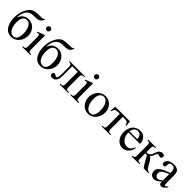

<svg xmlns="http://www.w3.org/2000/svg" viewBox="370 -2156 3649 3649"><g transform="rotate(45 2194.0 -332.0)"><path d="M382.8 -196.3Q382.8 -246.1 373 -288.3Q363.3 -330.6 345.7 -361.6Q328.1 -392.6 303.2 -409.9Q278.3 -427.2 248 -427.2Q225.6 -427.2 205.1 -418.7Q184.6 -410.2 168.9 -390.4Q153.3 -370.6 144 -337.6Q134.8 -304.7 134.8 -256.3Q134.8 -201.2 145.5 -157.5Q156.2 -113.8 175.3 -83.5Q194.3 -53.2 221.2 -37.1Q248 -21 280.3 -21Q299.3 -21 317.6 -29.8Q335.9 -38.6 350.6 -58.8Q365.2 -79.1 374 -112.8Q382.8 -146.5 382.8 -196.3ZM481.9 -677.7Q478 -664.6 472.2 -650.9Q466.3 -637.2 457.3 -624.5Q448.2 -611.8 435.1 -601.1Q421.9 -590.3 403.3 -584Q394.5 -581.1 379.9 -578.9Q365.2 -576.7 350.3 -575.2Q335.4 -573.7 322.3 -573.2Q309.1 -572.8 303.2 -572.8Q292.5 -572.8 279.8 -572.3Q267.1 -571.8 253.9 -570.6Q240.7 -569.3 228 -567.1Q215.3 -564.9 204.1 -562Q170.4 -552.2 146.2 -527.6Q122.1 -502.9 106.4 -469.5Q90.8 -436 83 -397.2Q75.2 -358.4 73.2 -320.3Q103 -391.6 149.4 -425.8Q195.8 -460 264.6 -460Q313 -460 351.8 -441.2Q390.6 -422.4 418.2 -390.4Q445.8 -358.4 460.7 -316.7Q475.6 -274.9 475.6 -229Q475.6 -200.2 469 -170.9Q462.4 -141.6 449.7 -114.5Q437 -87.4 418.2 -64Q399.4 -40.5 375.5 -22.9Q351.6 -5.4 322.5 4.6Q293.5 14.6 259.8 14.6Q211.9 14.6 178 1Q144 -12.7 118.7 -40.5Q102.5 -57.6 87.9 -82.8Q73.2 -107.9 62.3 -138.7Q51.3 -169.4 44.9 -205.3Q38.6 -241.2 38.6 -280.3Q38.6 -335.4 47.1 -383.1Q55.7 -430.7 70.3 -470.2Q85 -509.8 104 -541Q123 -572.3 144 -594.7Q157.7 -609.4 174.8 -620.4Q191.9 -631.3 213.6 -638.7Q235.4 -646 262 -649.4Q288.6 -652.8 322.3 -652.8Q324.2 -652.8 332.3 -653.1Q340.3 -653.3 351.8 -653.6Q363.3 -653.8 376.5 -654.3Q389.6 -654.8 401.6 -655.3Q413.6 -655.8 422.9 -656.5Q432.1 -657.2 436 -658.2Q445.8 -661.1 453.4 -667.2Q460.9 -673.3 463.9 -677.7Z M705.1 -599.6Q705.1 -578.6 691.2 -564Q677.2 -549.3 655.8 -549.3Q634.3 -549.3 620.1 -563.5Q606 -577.6 606 -599.6Q606 -610.4 609.9 -619.4Q613.8 -628.4 620.6 -634.8Q627.4 -641.1 636.5 -644.8Q645.5 -648.4 655.8 -648.4Q666 -648.4 675 -644.5Q684.1 -640.6 690.7 -634Q697.3 -627.4 701.2 -618.7Q705.1 -609.9 705.1 -599.6ZM546.4 0V-18.6Q567.4 -18.6 580.8 -21.5Q594.2 -24.4 601.8 -32.5Q609.4 -40.5 612.1 -54.9Q614.7 -69.3 614.7 -91.8V-331.1Q614.7 -363.3 607.7 -379.9Q600.6 -396.5 581.1 -396.5Q574.2 -396.5 565.9 -394.5Q557.6 -392.6 546.4 -388.7L540 -406.2L675.3 -460H696.3V-91.8Q696.3 -69.3 699.2 -54.9Q702.1 -40.5 709.7 -32.5Q717.3 -24.4 730.7 -21.5Q744.1 -18.6 765.1 -18.6V0Z M1169.9 -196.3Q1169.9 -246.1 1160.2 -288.3Q1150.4 -330.6 1132.8 -361.6Q1115.2 -392.6 1090.3 -409.9Q1065.4 -427.2 1035.2 -427.2Q1012.7 -427.2 992.2 -418.7Q971.7 -410.2 956.1 -390.4Q940.4 -370.6 931.2 -337.6Q921.9 -304.7 921.9 -256.3Q921.9 -201.2 932.6 -157.5Q943.4 -113.8 962.4 -83.5Q981.4 -53.2 1008.3 -37.1Q1035.2 -21 1067.4 -21Q1086.4 -21 1104.7 -29.8Q1123 -38.6 1137.7 -58.8Q1152.3 -79.1 1161.1 -112.8Q1169.9 -146.5 1169.9 -196.3ZM1269 -677.7Q1265.1 -664.6 1259.3 -650.9Q1253.4 -637.2 1244.4 -624.5Q1235.4 -611.8 1222.2 -601.1Q1209 -590.3 1190.4 -584Q1181.6 -581.1 1167 -578.9Q1152.3 -576.7 1137.5 -575.2Q1122.6 -573.7 1109.4 -573.2Q1096.2 -572.8 1090.3 -572.8Q1079.6 -572.8 1066.9 -572.3Q1054.2 -571.8 1041 -570.6Q1027.8 -569.3 1015.1 -567.1Q1002.4 -564.9 991.2 -562Q957.5 -552.2 933.3 -527.6Q909.2 -502.9 893.6 -469.5Q877.9 -436 870.1 -397.2Q862.3 -358.4 860.4 -320.3Q890.1 -391.6 936.5 -425.8Q982.9 -460 1051.8 -460Q1100.1 -460 1138.9 -441.2Q1177.7 -422.4 1205.3 -390.4Q1232.9 -358.4 1247.8 -316.7Q1262.7 -274.9 1262.7 -229Q1262.7 -200.2 1256.1 -170.9Q1249.5 -141.6 1236.8 -114.5Q1224.1 -87.4 1205.3 -64Q1186.5 -40.5 1162.6 -22.9Q1138.7 -5.4 1109.6 4.6Q1080.6 14.6 1046.9 14.6Q999 14.6 965.1 1Q931.2 -12.7 905.8 -40.5Q889.6 -57.6 875 -82.8Q860.4 -107.9 849.4 -138.7Q838.4 -169.4 832 -205.3Q825.7 -241.2 825.7 -280.3Q825.7 -335.4 834.2 -383.1Q842.8 -430.7 857.4 -470.2Q872.1 -509.8 891.1 -541Q910.2 -572.3 931.2 -594.7Q944.8 -609.4 961.9 -620.4Q979 -631.3 1000.7 -638.7Q1022.5 -646 1049.1 -649.4Q1075.7 -652.8 1109.4 -652.8Q1111.3 -652.8 1119.4 -653.1Q1127.4 -653.3 1138.9 -653.6Q1150.4 -653.8 1163.6 -654.3Q1176.8 -654.8 1188.7 -655.3Q1200.7 -655.8 1210 -656.5Q1219.2 -657.2 1223.1 -658.2Q1232.9 -661.1 1240.5 -667.2Q1248 -673.3 1251 -677.7Z M1549.3 0V-18.6Q1571.8 -18.6 1586.7 -20Q1601.6 -21.5 1609.9 -28.1Q1618.2 -34.7 1621.6 -47.9Q1625 -61 1625 -84.5V-412.1H1476.1V-168.5Q1476.1 -139.6 1472.4 -107.4Q1468.8 -75.2 1457 -48.1Q1445.3 -21 1423.3 -3.2Q1401.4 14.6 1364.7 14.6Q1337.4 14.6 1319.6 3.2Q1301.8 -8.3 1301.8 -35.6Q1301.8 -57.6 1312.3 -68.4Q1322.8 -79.1 1339.8 -79.1Q1352.1 -79.1 1359.9 -74.7Q1367.7 -70.3 1373.8 -65.2Q1379.9 -60.1 1385.5 -55.7Q1391.1 -51.3 1398.9 -51.3Q1410.6 -51.3 1418.5 -60.3Q1426.3 -69.3 1430.9 -85.2Q1435.5 -101.1 1437.7 -122.6Q1439.9 -144 1439.9 -168.5V-358.9Q1439.9 -376.5 1436.8 -389.6Q1433.6 -402.8 1425.8 -411.6Q1418 -420.4 1405.3 -424.8Q1392.6 -429.2 1373 -429.2V-447.3H1782.7V-429.2H1762.7Q1745.6 -429.2 1734.6 -423.8Q1723.6 -418.5 1717.5 -409.7Q1711.4 -400.9 1709 -389.9Q1706.5 -378.9 1706.5 -367.7V-84.5Q1706.5 -60.5 1709.7 -47.4Q1712.9 -34.2 1721.4 -27.8Q1730 -21.5 1744.9 -20Q1759.8 -18.6 1782.7 -18.6V0Z M1993.7 -599.6Q1993.7 -578.6 1979.7 -564Q1965.8 -549.3 1944.3 -549.3Q1922.9 -549.3 1908.7 -563.5Q1894.5 -577.6 1894.5 -599.6Q1894.5 -610.4 1898.4 -619.4Q1902.3 -628.4 1909.2 -634.8Q1916 -641.1 1925 -644.8Q1934.1 -648.4 1944.3 -648.4Q1954.6 -648.4 1963.6 -644.5Q1972.7 -640.6 1979.2 -634Q1985.8 -627.4 1989.7 -618.7Q1993.7 -609.9 1993.7 -599.6ZM1835 0V-18.6Q1856 -18.6 1869.4 -21.5Q1882.8 -24.4 1890.4 -32.5Q1897.9 -40.5 1900.6 -54.9Q1903.3 -69.3 1903.3 -91.8V-331.1Q1903.3 -363.3 1896.2 -379.9Q1889.2 -396.5 1869.6 -396.5Q1862.8 -396.5 1854.5 -394.5Q1846.2 -392.6 1835 -388.7L1828.6 -406.2L1963.9 -460H1984.9V-91.8Q1984.9 -69.3 1987.8 -54.9Q1990.7 -40.5 1998.3 -32.5Q2005.9 -24.4 2019.3 -21.5Q2032.7 -18.6 2053.7 -18.6V0Z M2450.2 -194.3Q2450.2 -244.1 2440.4 -287.1Q2430.7 -330.1 2412.6 -361.6Q2394.5 -393.1 2368.7 -411.1Q2342.8 -429.2 2310.5 -429.2Q2291.5 -429.2 2271.7 -420.9Q2252 -412.6 2235.8 -393.1Q2219.7 -373.5 2209.7 -341.1Q2199.7 -308.6 2199.7 -259.8Q2199.7 -211.9 2209.7 -168.5Q2219.7 -125 2238.3 -92.3Q2256.8 -59.6 2283 -40.3Q2309.1 -21 2341.3 -21Q2365.2 -21 2385.5 -30Q2405.8 -39.1 2419.9 -59.6Q2434.1 -80.1 2442.1 -113.3Q2450.2 -146.5 2450.2 -194.3ZM2541.5 -231.9Q2541.5 -188.5 2527.6 -144.8Q2513.7 -101.1 2486.1 -65.4Q2458.5 -29.8 2417.2 -7.6Q2376 14.6 2320.8 14.6Q2273.9 14.6 2235.1 -4.4Q2196.3 -23.4 2168.2 -55.7Q2140.1 -87.9 2124.8 -130.4Q2109.4 -172.9 2109.4 -219.2Q2109.4 -264.6 2124.3 -307.9Q2139.2 -351.1 2167.2 -384.8Q2195.3 -418.5 2235.4 -439.2Q2275.4 -460 2325.7 -460Q2374 -460 2413.6 -442.4Q2453.1 -424.8 2481.7 -394Q2510.3 -363.3 2525.9 -321.5Q2541.5 -279.8 2541.5 -231.9Z M2982.9 -335Q2979.5 -358.9 2971.7 -374Q2963.9 -389.2 2951.7 -397.7Q2939.5 -406.2 2922.6 -409.2Q2905.8 -412.1 2883.8 -412.1H2835.9V-83.5Q2835.9 -66.9 2837.9 -54.7Q2839.8 -42.5 2845.9 -34.4Q2852.1 -26.4 2863 -22.5Q2874 -18.6 2892.1 -18.6H2911.1V0H2679.2V-18.6H2698.2Q2716.3 -18.6 2727.3 -22.5Q2738.3 -26.4 2744.4 -34.4Q2750.5 -42.5 2752.4 -54.7Q2754.4 -66.9 2754.4 -83.5V-412.1H2706.1Q2684.6 -412.1 2667.7 -409.2Q2650.9 -406.2 2638.7 -397.7Q2626.5 -389.2 2618.7 -374Q2610.8 -358.9 2607.4 -335H2587.9L2597.2 -447.3H2993.2L3002.4 -335Z M3328.1 -306.6Q3328.1 -343.8 3317.4 -366.9Q3306.6 -390.1 3291.5 -403.3Q3276.4 -416.5 3259.8 -421.4Q3243.2 -426.3 3231 -426.3Q3211.4 -426.3 3192.6 -418.5Q3173.8 -410.6 3158.7 -395.5Q3143.6 -380.4 3133.3 -357.9Q3123 -335.4 3120.1 -306.6ZM3430.2 -163.6Q3424.8 -130.9 3409.9 -98.9Q3395 -66.9 3371.6 -41.7Q3348.1 -16.6 3316.4 -1Q3284.7 14.6 3246.1 14.6Q3206.5 14.6 3170.9 -1.7Q3135.3 -18.1 3108.6 -48.6Q3082 -79.1 3066.4 -122.1Q3050.8 -165 3050.8 -218.8Q3050.8 -275.4 3066.2 -320.3Q3081.5 -365.2 3109.1 -396.5Q3136.7 -427.7 3174.8 -444.3Q3212.9 -460.9 3258.3 -460.9Q3295.4 -460.9 3326.9 -448.5Q3358.4 -436 3381.3 -412.6Q3404.3 -389.2 3417.2 -355.5Q3430.2 -321.8 3430.2 -279.3H3120.1Q3120.1 -229.5 3133.3 -189.9Q3146.5 -150.4 3168.9 -123Q3191.4 -95.7 3220.9 -81.3Q3250.5 -66.9 3283.2 -66.4Q3305.2 -65.9 3324 -71Q3342.8 -76.2 3358.9 -88.6Q3375 -101.1 3388.9 -121.8Q3402.8 -142.6 3414.6 -173.3Z M3806.2 0Q3772 -49.8 3750 -86.2Q3728 -122.6 3714.4 -147.7Q3700.7 -172.9 3692.6 -188.2Q3684.6 -203.6 3678.2 -211.9Q3671.9 -220.2 3664.8 -223.1Q3657.7 -226.1 3645.5 -226.1Q3643.1 -226.1 3639.9 -225.8Q3636.7 -225.6 3634.3 -225.6Q3631.3 -225.1 3627.9 -225.1V-84.5Q3627.9 -62 3630.9 -49.1Q3633.8 -36.1 3641.1 -29.3Q3648.4 -22.5 3661.1 -20.5Q3673.8 -18.6 3693.8 -18.6V0H3481V-18.6Q3501 -18.6 3513.7 -21.5Q3526.4 -24.4 3533.7 -31.7Q3541 -39.1 3543.7 -51.8Q3546.4 -64.5 3546.4 -84.5V-362.8Q3546.4 -382.8 3543.7 -395.8Q3541 -408.7 3533.7 -416Q3526.4 -423.3 3513.7 -426.3Q3501 -429.2 3481 -429.2V-447.3H3693.8V-429.2Q3673.8 -429.2 3661.1 -427.2Q3648.4 -425.3 3641.1 -418.5Q3633.8 -411.6 3630.9 -398.4Q3627.9 -385.3 3627.9 -362.8V-254.4Q3630.9 -253.9 3633.8 -253.9Q3636.2 -253.4 3638.7 -253.4H3643.6Q3662.6 -253.4 3678.7 -259.5Q3694.8 -265.6 3710.4 -280.3Q3725.6 -293.9 3734.6 -315.2Q3743.7 -336.4 3751.5 -358.6Q3759.3 -380.9 3768.3 -401.4Q3777.3 -421.9 3792 -434.1Q3806.6 -446.3 3822.5 -453.1Q3838.4 -460 3859.4 -460Q3884.8 -460 3900.4 -448Q3916 -436 3916 -414.1Q3916 -405.8 3913.3 -397.9Q3910.6 -390.1 3905.5 -383.8Q3900.4 -377.4 3893.1 -373.8Q3885.7 -370.1 3876 -370.1Q3866.7 -370.1 3859.9 -372.6Q3853 -375 3846.7 -377.9Q3840.3 -380.9 3833.5 -383.3Q3826.7 -385.7 3817.9 -385.7Q3805.7 -385.7 3797.1 -374.8Q3788.6 -363.8 3781.5 -347.4Q3774.4 -331.1 3767.6 -312.3Q3760.7 -293.5 3751.5 -278.3Q3749.5 -274.4 3745.1 -269.8Q3740.7 -265.1 3736.3 -260.3Q3731 -254.9 3724.6 -249Q3730 -247.1 3735.8 -243.7Q3741.2 -240.7 3747.3 -236.1Q3753.4 -231.4 3759.3 -224.1Q3774.9 -205.6 3788.6 -184.1Q3802.2 -162.6 3814.5 -141.6Q3826.7 -120.6 3837.4 -101.3Q3848.1 -82 3858.4 -67.4Q3870.1 -50.3 3878.4 -41.3Q3886.7 -32.2 3895 -27.6Q3903.3 -22.9 3913.1 -21.5Q3922.9 -20 3937.5 -18.6V0Z M4228.5 -267.6Q4171.9 -245.6 4138.9 -227.3Q4106 -209 4088.9 -192.4Q4071.8 -175.8 4067.1 -160.4Q4062.5 -145 4062.5 -128.9Q4062.5 -111.3 4067.9 -96.7Q4073.2 -82 4082.3 -71Q4091.3 -60.1 4103.8 -53.7Q4116.2 -47.4 4130.4 -46.9Q4149.4 -45.9 4173.6 -58.6Q4197.8 -71.3 4228.5 -96.2ZM4387.7 -64.5Q4332.5 8.3 4280.8 8.3Q4270 8.3 4260.5 4.9Q4251 1.5 4243.9 -6.8Q4236.8 -15.1 4232.7 -29.1Q4228.5 -43 4228.5 -64.5Q4199.2 -41.5 4179.9 -27.1Q4160.6 -12.7 4145.8 -4.9Q4130.9 2.9 4117.4 5.6Q4104 8.3 4086.4 8.3Q4062.5 8.3 4043 0.2Q4023.4 -7.8 4009.3 -22.7Q3995.1 -37.6 3987.3 -58.8Q3979.5 -80.1 3979.5 -106Q3979.5 -130.9 3988.5 -153.3Q3997.6 -175.8 4024.4 -198.5Q4051.3 -221.2 4100.1 -245.1Q4148.9 -269 4228.5 -296.4V-314.9Q4228.5 -347.2 4223.4 -369.1Q4218.3 -391.1 4208 -405Q4197.8 -418.9 4181.9 -425Q4166 -431.2 4145 -431.2Q4114.3 -431.2 4096.7 -415.3Q4079.1 -399.4 4077.6 -376.5L4078.6 -347.2Q4079.6 -326.2 4068.1 -313.7Q4056.6 -301.3 4038.1 -301.3Q4018.6 -301.3 4007.8 -313.7Q3997.1 -326.2 3997.1 -348.1Q3997.1 -374.5 4010.5 -395.3Q4023.9 -416 4046.6 -430.4Q4069.3 -444.8 4098.9 -452.4Q4128.4 -460 4160.6 -460Q4209 -460 4238.5 -449.2Q4268.1 -438.5 4284.2 -418.7Q4300.3 -398.9 4305.4 -370.8Q4310.5 -342.8 4310.5 -307.6V-155.3Q4310.5 -124 4311.5 -104Q4312.5 -84 4313 -77.1Q4315.4 -64 4320.3 -58.6Q4325.2 -53.2 4334.5 -53.2Q4338.9 -53.2 4342.5 -54.2Q4346.2 -55.2 4351.8 -59.3Q4357.4 -63.5 4365.7 -71.3Q4374 -79.1 4387.7 -92.8Z"/></g></svg>

Font: Doulos SIL Cyr
Style: Regular
Weight: 400
Designer: Walt Agee, Victor Gaultney, Peter Martin, Debbi Hosken, Becca Hirsbrunner
Foundry: SIL International
Version: Version 5.000